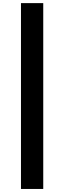

<svg xmlns="http://www.w3.org/2000/svg" viewBox="-20 -982 414 1236"><path d="M258.4 -961.9V234.4H115V-961.9Z"/></svg>

Font: Inter
Style: Regular
Weight: 400
Designer: Rasmus Andersson
Foundry: rsms
Version: Version 4.000;git-8c9346024